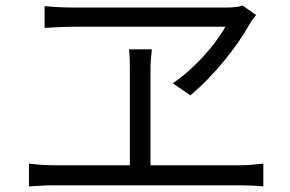

<svg xmlns="http://www.w3.org/2000/svg" viewBox="-20 -707 1040 689"><path d="M899 -653 851 -687C837 -682 815 -680 795 -680C704 -680 317 -680 240 -680C206 -680 171 -682 140 -685V-607C140 -607 208 -611 244 -611C311 -611 710 -611 789 -611C751 -544 679 -462 600 -408L663 -365C747 -434 832 -541 876 -621C882 -632 890 -642 899 -653ZM84 -120V-38C115 -40 145 -42 173 -42H842C862 -42 898 -41 925 -38V-120C899 -117 872 -114 842 -114H520V-456C520 -481 522 -504 525 -530H443C446 -504 446 -478 446 -457V-114H173C144 -114 114 -116 84 -120Z"/></svg>

Font: Noto Sans CJK SC DemiLight
Style: Regular
Weight: 350
Designer: Ryoko NISHIZUKA 西塚涼子 (kana, bopomofo & ideographs); Paul D. Hunt (Latin, Greek & Cyrillic); Sandoll Communications 산돌커뮤니
Foundry: Adobe
Version: Version 2.004;hotconv 1.0.118;makeotfexe 2.5.65603